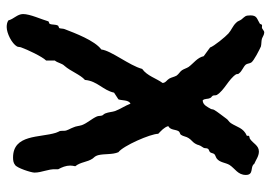

<svg xmlns="http://www.w3.org/2000/svg" viewBox="-138 -624 810 574"><g transform="rotate(-90 267.0 -337.0)"><path d="M512 -673C512 -690 497 -701 493 -717C487 -721 480 -722 473 -722C455 -722 424 -707 415 -691C413 -687 414 -682 412 -678C406 -661 385 -616 373 -604V-578C366 -570 365 -557 357 -549C341 -531 331 -502 315 -488C312 -451 284 -434 277 -401C270 -397 264 -392 257 -388C253 -378 256 -357 244 -352C238 -368 228 -382 222 -398C219 -407 219 -417 215 -427C214 -430 211 -433 209 -436C207 -441 208 -447 206 -452C199 -468 186 -481 180 -497C177 -506 177 -515 173 -523C170 -532 163 -541 163 -550C163 -569 162 -560 157 -575C142 -623 153 -703 83 -703C75 -703 67 -702 61 -697C52 -692 38 -649 38 -639C38 -617 49 -598 48 -576V-568C54 -557 59 -545 59 -532C59 -527 58 -522 57 -517C70 -501 69 -481 80 -465C85 -459 87 -458 90 -449C95 -429 91 -407 99 -388C118 -374 154 -292 154 -269C163 -260 173 -252 177 -239C164 -232 168 -217 161 -207C158 -204 153 -204 151 -201C146 -194 146 -185 141 -178C137 -171 129 -166 125 -159C118 -148 124 -150 112 -133C110 -129 112 -124 109 -120C107 -117 102 -117 99 -114C96 -110 96 -104 93 -101C90 -98 84 -97 80 -94C68 -85 68 -68 61 -56C50 -39 31 -31 31 -7C31 18 56 5 64 18C76 23 87 32 101 32C119 32 125 15 138 6C141 3 145 5 148 2V-4C172 -14 174 -34 186 -52C190 -58 196 -60 199 -65C204 -72 222 -95 225 -101C227 -104 227 -107 228 -111C234 -121 240 -136 254 -136C260 -130 257 -121 261 -114C262 -110 265 -110 267 -107C270 -104 268 -98 270 -94C284 -71 317 -59 332 -36C333 -33 332 -29 335 -27C342 -18 354 -15 361 -7C364 -3 364 4 367 9C372 17 406 34 415 38C423 40 431 39 438 41C444 43 450 48 457 48C463 48 467 41 472 41C475 41 477 42 480 41L483 35C497 26 508 27 508 7C508 -9 505 -9 496 -20C492 -25 491 -32 486 -36C477 -46 464 -50 454 -59C444 -68 416 -102 412 -114C403 -120 395 -127 386 -133C382 -152 365 -163 354 -178C350 -184 348 -192 344 -198C340 -204 333 -207 328 -214C324 -221 323 -229 319 -236C315 -243 306 -247 306 -256C320 -275 327 -302 348 -317C358 -355 403 -410 406 -439C433 -459 455 -518 467 -549C469 -554 468 -560 470 -565L477 -568C482 -576 479 -586 483 -594L490 -597C496 -618 512 -652 512 -673Z"/></g></svg>

Font: Margarine
Style: Regular
Weight: 400
Designer: Astigmatic (AOETI)
Foundry: Astigmatic (AOETI)
Version: Version 1.000